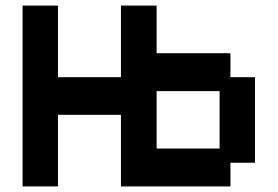

<svg xmlns="http://www.w3.org/2000/svg" viewBox="-20 -658 996 689"><path d="M61 11V-638H188V-381H414V-638H542V-467H807V-381H895V-74H807V11H414V-246H188V11ZM542 -125H768V-331H542Z"/></svg>

Font: Pixelify Sans
Style: Bold
Weight: 700
Designer: Stefie Justprince
Foundry: Typecalism Foundryline
Version: Version 1.000